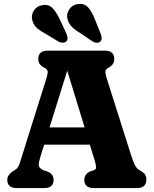

<svg xmlns="http://www.w3.org/2000/svg" viewBox="-20 -958 784 978"><path d="M253 -42.5Q253 0 205 0H64.5Q17 0 17 -42.5Q17 -65.5 43 -84L56 -92Q66.5 -98.5 72.5 -108Q78.5 -117.5 87.5 -149L217.5 -562Q224.5 -585.5 222.5 -595.8Q220.5 -606 204.5 -614Q175 -628 175 -657.5Q175 -700 223 -700H514.5Q562 -700 562 -657.5Q562 -628 531.5 -612.5Q519.5 -606.5 517.5 -596Q515.5 -585.5 522 -564L646 -173Q658.5 -133.5 667.8 -115.8Q677 -98 693.5 -89.5Q712 -79.5 718.8 -69Q725.5 -58.5 725.5 -42.5Q725.5 -23 714 -11.5Q702.5 0 678 0H457Q409.5 0 409.5 -42.5Q409.5 -70.5 438.5 -84.5L460 -92Q470 -96 469.5 -107.5Q469 -119 460.5 -146.5L437.5 -221H205L187.5 -166Q177 -131.5 177.2 -117Q177.5 -102.5 201 -91L223.5 -83.5Q253 -70 253 -42.5ZM232.5 -309H411L322.5 -598ZM462.5 -861.5 492.5 -787Q497 -775 498 -764.8Q499 -754.5 491 -746.5Q483.5 -739.5 472 -740.2Q460.5 -741 450.5 -747.5L383.5 -793Q354 -810.5 340 -828Q326 -845.5 322 -868.5Q320 -893 335 -913.5Q350 -934 378 -937.5Q410.5 -941.5 429.5 -919.5Q448.5 -897.5 462.5 -861.5ZM283.5 -861.5 317.5 -788.5Q322.5 -777 324 -766.8Q325.5 -756.5 318.5 -748Q311 -740.5 299.8 -740.5Q288.5 -740.5 278 -746L209 -788Q178.5 -804 163.2 -820Q148 -836 143.5 -859.5Q139 -883.5 153 -905Q167 -926.5 194 -931.5Q226.5 -938 246.8 -917.5Q267 -897 283.5 -861.5Z"/></svg>

Font: Fraunces 72pt S100
Style: Bold
Weight: 700
Version: Version 1.000; ttfautohint (v1.8.3)